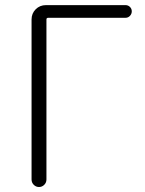

<svg xmlns="http://www.w3.org/2000/svg" viewBox="-20 -749 579 769"><path d="M106.4 -30.3V-670.9Q106.4 -695.3 123 -711.9Q139.6 -728.5 164.1 -728.5H482.4Q493.2 -728.5 500.5 -721.2Q507.8 -713.9 507.8 -703.6Q507.8 -693.4 500.5 -685.5Q493.2 -677.7 482.4 -677.7H172.9Q166 -677.7 166 -670.9V-30.3Q166 -17.6 157.2 -8.8Q148.4 0 136.2 0Q124 0 115.2 -8.8Q106.4 -17.6 106.4 -30.3Z"/></svg>

Font: Gen Jyuu Gothic Light
Style: Regular
Weight: 200
Designer: [Source Han Sans]
Ryoko NISHIZUKA  (kana & ideographs); Paul D. Hunt (Latin, Greek & Cyrillic); Wenlong ZHANG  (bopomofo
Version: Version 1.002.20150607